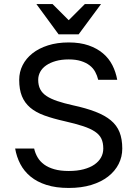

<svg xmlns="http://www.w3.org/2000/svg" viewBox="-20 -920 680 950"><path d="M320 10Q257 10 210 -5Q163 -20 131 -46.5Q99 -73 80.5 -108.5Q62 -144 55 -185H149Q154 -162 166 -141.5Q178 -121 198.5 -106Q219 -91 249 -82.5Q279 -74 320 -74Q362 -74 394 -82.5Q426 -91 447.5 -106Q469 -121 480 -141Q491 -161 491 -185Q491 -214 481.5 -234Q472 -254 449.5 -269Q427 -284 390.5 -296Q354 -308 301 -320Q243 -333 200 -348.5Q157 -364 129.5 -387.5Q102 -411 88.5 -444Q75 -477 75 -525Q75 -564 92 -597.5Q109 -631 140.5 -656Q172 -681 217.5 -695.5Q263 -710 320 -710Q376 -710 418 -695.5Q460 -681 489.5 -656Q519 -631 536 -597.5Q553 -564 560 -525H466Q461 -546 451 -564.5Q441 -583 423.5 -596.5Q406 -610 380.5 -618Q355 -626 320 -626Q284 -626 256 -618Q228 -610 208.5 -596.5Q189 -583 179 -564.5Q169 -546 169 -525Q169 -498 179 -478.5Q189 -459 210 -445Q231 -431 263.5 -420Q296 -409 341 -399Q406 -385 452.5 -367Q499 -349 528.5 -324.5Q558 -300 571.5 -266Q585 -232 585 -185Q585 -144 567 -108.5Q549 -73 515 -46.5Q481 -20 432 -5Q383 10 320 10ZM270 -750 160 -900H240L320 -820L400 -900H480L369 -750Z"/></svg>

Font: Golos Text VF
Style: Regular
Weight: 400
Designer: A.Korolkova, Vitaly Kuzmin
Foundry: ParaType Ltd
Version: Version 2.003